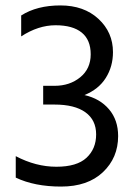

<svg xmlns="http://www.w3.org/2000/svg" viewBox="-20 -681 506 707"><path d="M415 -180Q415 -100 359 -47Q303 6 205 6Q107 6 38 -27V-106Q112 -67 187.5 -67Q263 -67 298.5 -100Q334 -133 334 -186Q334 -239 294.5 -267.5Q255 -296 181 -296H139V-365H181Q237 -365 275.5 -396.5Q314 -428 314 -481Q314 -534 281 -561Q248 -588 184.5 -588Q121 -588 58 -547V-624Q116 -661 202.5 -661Q289 -661 342.5 -611.5Q396 -562 396 -489Q396 -436 369.5 -394Q343 -352 291 -331Q348 -318 381.5 -278.5Q415 -239 415 -180Z"/></svg>

Font: Hind Kochi
Style: Regular
Weight: 400
Designer: Dhruvi Tolia
Foundry: Indian Type Foundry
Version: Version 0.702;PS 1.0;hotconv 1.0.81;makeotf.lib2.5.63406